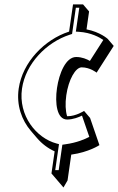

<svg xmlns="http://www.w3.org/2000/svg" viewBox="-20 -656 535 869"><path d="M283.7 -130.1C276.5 -153.3 274.6 -187.1 280.1 -225.2C290.2 -295.2 321.5 -351.2 349.7 -351.2C387.7 -351.2 417.3 -327.2 417.3 -327.2L494.7 -448.2L467.5 -480C467.5 -480 433.2 -511.3 371.6 -523.1L383.2 -604.2L356 -636H310.5L292.7 -513C181.6 -477 81.9 -375 64.6 -255C53.7 -179.6 78.3 -112 119.9 -63.4L147.1 -31.6C169.8 -5.1 197.5 15.7 227.3 29L212.9 129L240.1 160.8L267.3 192.6L285.7 160.8L302.5 43.8C382.4 32.8 430 0.8 430 0.8L387.7 -122.2L360.5 -154C360.5 -154 324 -130 286.1 -130C285.3 -130 284.5 -130 283.7 -130.1ZM230 114 247 -3.6 236.1 -6.5C144.3 -30.9 62 -132.8 79.6 -255C95.9 -367.8 190.1 -464.7 295.5 -498.8L306.2 -502.3L323.3 -621H338.9L323.3 -512.9L337.2 -512C393.2 -508.6 432 -486 447.6 -475.1L386.9 -380.3C373.5 -388 351.7 -398 324.7 -398C277.9 -398 247.6 -324.2 237.9 -257C228 -188.6 237.3 -115 283.9 -115C311.1 -115 337.8 -126.1 351.1 -132.7L384.2 -36.5C365.2 -26.5 328.2 -10.1 275.4 -2.9L262.2 -1L245.6 114Z"/></svg>

Font: Blink
Style: 3DObl
Weight: 400
Designer: Mew Too
Foundry: Cannot Into Space Fonts
Version: Version 001.000